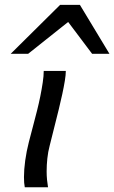

<svg xmlns="http://www.w3.org/2000/svg" viewBox="-20 -786 479 806"><path d="M256.3 -488.3Q256.3 -472.2 252.2 -446.8Q248 -421.4 241.5 -391.1Q234.9 -360.8 226.8 -327.4Q218.8 -293.9 210.4 -261.7L188.5 -174.3Q181.6 -148.4 178.7 -120.6Q175.8 -92.8 175.8 -66.4Q175.8 -47.9 177.5 -30.8Q179.2 -13.7 181.6 0H84Q80.6 -16.6 80.6 -42.5Q80.6 -73.7 85.9 -112.5Q91.3 -151.4 101.1 -189.5L120.1 -262.2Q127.4 -290 135.3 -320.8Q143.1 -351.6 149.2 -381.8Q155.3 -412.1 159.4 -439.7Q163.6 -467.3 163.6 -488.3ZM24.9 -560.1 232.4 -765.6H315.4L439.5 -560.1H366.7L266.1 -693.8L98.1 -560.1Z"/></svg>

Font: Andika New Basic
Style: Italic
Weight: 400
Italic angle: -14°
Designer: Victor Gaultney, Annie Olsen, Julie Remington, Don Collingsworth, Eric Hays
Foundry: SIL International
Version: Version 5.500